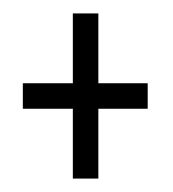

<svg xmlns="http://www.w3.org/2000/svg" viewBox="-20 -383 258 286"><path d="M88.5 -117H126.5V-221H200V-259H126.5V-363H88.5V-259H14V-221H88.5Z"/></svg>

Font: Anybody Condensed Light
Style: Regular
Weight: 300
Width: 3
Designer: Tyler Finck
Foundry: Etcetera Type Company
Version: Version 1.113;gftools[0.9.25]